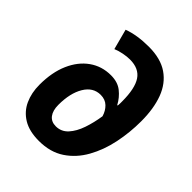

<svg xmlns="http://www.w3.org/2000/svg" viewBox="-214 -892 1030 1030"><g transform="rotate(45 300.5 -377.5)"><path d="M254.9 9.8Q181.6 9.8 135 -18.6Q88.4 -46.9 66.2 -95.7Q43.9 -144.5 43.9 -206.1Q43.9 -299.8 74 -368.7Q104 -437.5 157.2 -475.3Q210.4 -513.2 279.8 -513.2Q331.1 -513.2 363.8 -487.1Q396.5 -460.9 416 -423.8H419.9Q420.9 -432.1 420.9 -441.7Q420.9 -451.2 420.9 -456.1Q420.9 -554.2 390.6 -599.6Q360.4 -645 292 -645Q269 -645 241.9 -639.6Q214.8 -634.3 192.9 -625L162.1 -741.2Q226.6 -765.1 314.9 -765.1Q404.8 -765.1 460.7 -726.8Q516.6 -688.5 542.7 -618.7Q568.8 -548.8 568.8 -453.1Q568.8 -368.2 551.8 -285.9Q534.7 -203.6 497.3 -136.7Q460 -69.8 400.1 -30Q340.3 9.8 254.9 9.8ZM263.2 -109.9Q304.7 -109.9 332.8 -140.6Q360.8 -171.4 377.7 -220.7Q394.5 -270 402.8 -325.2Q393.6 -357.4 371.6 -378.7Q349.6 -399.9 314.9 -399.9Q257.8 -399.9 224.9 -345Q191.9 -290 191.9 -201.2Q191.9 -158.2 210.4 -134Q229 -109.9 263.2 -109.9Z"/></g></svg>

Font: Open Sans
Style: Bold Italic
Weight: 700
Italic angle: -12°
Designer: Monotype Design Team
Foundry: Monotype Imaging Inc.
Version: Version 3.003; ttfautohint (v1.8.4)